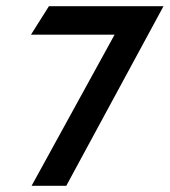

<svg xmlns="http://www.w3.org/2000/svg" viewBox="-20 -600 548 620"><path d="M80 -488H350L82 0H194L508 -580H138Z"/></svg>

Font: Charger Sport
Style: BlkNrwObl
Weight: 900
Designer: Jasper
Foundry: Cannot Into Space Fonts
Version: Version 1.1